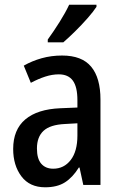

<svg xmlns="http://www.w3.org/2000/svg" viewBox="-20 -786 513 816"><path d="M244 -550Q328 -550 367.5 -502.5Q407 -455 407 -363V0H334L318 -74H315Q289 -32 256 -11Q223 10 172 10Q106 10 71 -36.5Q36 -83 36 -153Q36 -235 87.5 -278.5Q139 -322 237 -326L309 -329V-360Q309 -417 289.5 -443.5Q270 -470 230 -470Q202 -470 172.5 -460.5Q143 -451 111 -434L81 -507Q116 -527 157 -538.5Q198 -550 244 -550ZM256 -259Q193 -256 165 -230Q137 -204 137 -155Q137 -111 155.5 -90Q174 -69 206 -69Q252 -69 280.5 -106Q309 -143 309 -210V-262ZM390 -757Q377 -737 352 -708.5Q327 -680 299 -652.5Q271 -625 249 -606H183V-618Q209 -654 233.5 -693Q258 -732 274 -766H390Z"/></svg>

Font: Noto Sans Ethiopic Condensed Medium
Style: Regular
Weight: 500
Width: 3
Designer: Monotype Design Team
Foundry: Monotype Imaging Inc.
Version: Version 2.102; ttfautohint (v1.8.4.7-5d5b)